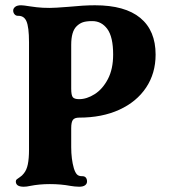

<svg xmlns="http://www.w3.org/2000/svg" viewBox="-20 -698 640 728"><path d="M40 -10Q40 -15 43.5 -18Q47 -21 55.5 -26.5Q64 -32 70 -40Q81 -53 85.5 -75Q90 -97 90 -130V-538Q90 -596 80 -618Q71 -638 50 -638H48Q40 -638 35 -644Q30 -650 30 -658Q30 -666 37.5 -672Q45 -678 60 -678Q69 -678 93 -674Q99 -673 119.5 -670.5Q140 -668 169 -668Q188 -668 238 -672Q298 -678 340 -678Q454 -678 512 -630Q570 -582 570 -491Q570 -420 534 -366Q498 -312 432.5 -282Q367 -252 280 -252Q263 -252 256.5 -243.5Q250 -235 250 -212V-140Q250 -95 260 -60Q265 -44 271.5 -37Q278 -30 290 -30H292Q301 -30 305.5 -24.5Q310 -19 310 -10Q310 -1 302.5 4.5Q295 10 280 10Q272 10 263 9Q254 8 248 7Q211 0 169 0Q129 0 94 7Q81 10 70 10Q40 10 40 -10ZM280 -322Q309 -322 339 -341Q369 -360 389 -398Q409 -436 409 -491Q409 -558 387 -588Q365 -618 330 -618Q307 -618 294 -613.5Q281 -609 270 -598Q250 -578 250 -528V-362Q250 -337 256 -329.5Q262 -322 280 -322Z"/></svg>

Font: Raigarh
Style: Bold
Weight: 700
Designer: jaikishan Patel
Foundry: MagicType
Version: Version 1.000